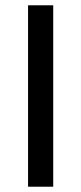

<svg xmlns="http://www.w3.org/2000/svg" viewBox="-20 -706 307 726"><path d="M86.1 0V-686H181.2V0Z"/></svg>

Font: Archivo SemiBold
Style: Regular
Weight: 600
Designer: Hector Gatti
Foundry: Omnibus-Type
Version: Version 2.001